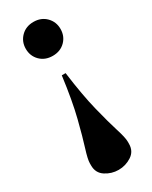

<svg xmlns="http://www.w3.org/2000/svg" viewBox="-194 -568 657 829"><g transform="rotate(-30 135.0 -154.0)"><path d="M134.5 -354Q96.5 -354 72.2 -378.2Q48 -402.5 48 -438.5Q48 -474 72.2 -498.5Q96.5 -523 134.5 -523Q172.5 -523 196.8 -498.5Q221 -474 221 -438.5Q221 -402.5 196.8 -378.2Q172.5 -354 134.5 -354ZM40.5 139V127.5Q40.5 108 55.2 61.5Q70 15 90 -64.2Q110 -143.5 125.5 -262H144.5Q160 -143.5 179.8 -64.2Q199.5 15 214.2 61.5Q229 108 229 127.5V139Q229 176 199.5 195.2Q170 214.5 134.5 214.5Q99.5 214.5 70 195.2Q40.5 176 40.5 139Z"/></g></svg>

Font: Newsreader Display SemiBold
Style: Regular
Weight: 600
Designer: Hugues Gentile
Foundry: Production Type
Version: Version 1.001